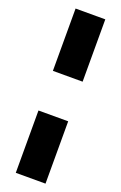

<svg xmlns="http://www.w3.org/2000/svg" viewBox="-192 -859 711 1129"><g transform="rotate(20 164.0 -294.0)"><path d="M71 -418V-808H257V-418ZM71 220V-170H257V220Z"/></g></svg>

Font: Encode Sans Expanded Expanded ExtraBold
Style: Regular
Weight: 800
Width: 7
Designer: Multiple Designers
Foundry: Impallari Type
Version: Version 3.000; ttfautohint (v1.8.3) -l 8 -r 50 -G 200 -x 14 